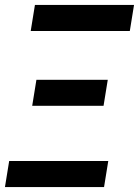

<svg xmlns="http://www.w3.org/2000/svg" viewBox="-26 -755 561 775"><path d="M98 -630 115 -735H515L498 -630ZM104 -328 121 -433H409L392 -328ZM-6 0 11 -105H411L394 0Z"/></svg>

Font: Iosevka Curly Extrabold
Style: Italic
Weight: 800
Italic angle: -9°
Monospace: yes
Designer: Belleve Invis
Foundry: Belleve Invis
Version: Version 22.1.2; ttfautohint (v1.8.4)